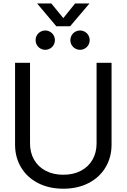

<svg xmlns="http://www.w3.org/2000/svg" viewBox="-20 -1096 743 1127"><path d="M68.4 -247.1V-727.5H156.2V-253.9Q156.2 -200.7 179.9 -158.9Q203.6 -117.2 247.8 -93.8Q292 -70.3 351.6 -70.3Q411.1 -70.3 455.3 -93.8Q499.5 -117.2 523.2 -158.9Q546.9 -200.7 546.9 -253.9V-727.5H634.8V-247.1Q634.8 -172.9 599.6 -113.8Q564.5 -54.7 500 -21.5Q435.5 11.7 351.6 11.7Q267.6 11.7 203.1 -21.5Q138.7 -54.7 103.5 -113.8Q68.4 -172.9 68.4 -247.1ZM393.1 -860.4Q393.1 -875.5 400.6 -888.7Q408.2 -901.9 421.4 -909.4Q434.6 -917 449.7 -917Q464.8 -917 478 -909.4Q491.2 -901.9 498.8 -888.7Q506.3 -875.5 506.3 -860.4Q506.3 -845.2 498.8 -832Q491.2 -818.8 478 -811.3Q464.8 -803.7 449.7 -803.7Q434.6 -803.7 421.4 -811.3Q408.2 -818.8 400.6 -832Q393.1 -845.2 393.1 -860.4ZM189 -860.4Q189 -875.5 196.5 -888.7Q204.1 -901.9 217.3 -909.4Q230.5 -917 245.6 -917Q260.7 -917 273.9 -909.4Q287.1 -901.9 294.7 -888.7Q302.2 -875.5 302.2 -860.4Q302.2 -845.2 294.7 -832Q287.1 -818.8 273.9 -811.3Q260.7 -803.7 245.6 -803.7Q230.5 -803.7 217.3 -811.3Q204.1 -818.8 196.5 -832Q189 -845.2 189 -860.4ZM351.6 -989.7 420.9 -1075.7H504.9V-1075.2L391.6 -941.9H310.5L198.2 -1075.2V-1075.7H281.2Z"/></svg>

Font: Intratopia Thin
Style: Regular
Weight: 100
Designer: Rasmus Andersson
Foundry: rsms
Version: Version 3.000;Glyphs 3.2.3 (3260)